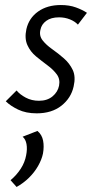

<svg xmlns="http://www.w3.org/2000/svg" viewBox="-20 -443 382 764"><path d="M126 8Q83 8 52 -7Q21 -22 3 -40L46 -83Q59 -67 82.5 -54.5Q106 -42 135 -42Q168 -42 189 -59.5Q210 -77 215 -102Q220 -128 206 -147Q192 -166 169 -183Q146 -200 123.5 -218.5Q101 -237 89 -263.5Q77 -290 85 -327Q95 -371 131.5 -397Q168 -423 222 -423Q256 -423 282 -413.5Q308 -404 326 -392L290 -345Q278 -358 258 -366Q238 -374 215 -374Q183 -374 164 -360Q145 -346 141 -325Q135 -301 149.5 -282.5Q164 -264 187.5 -247.5Q211 -231 234 -211Q257 -191 269.5 -164.5Q282 -138 273 -99Q263 -53 224.5 -22.5Q186 8 126 8ZM46 301 22 274Q46 254 62.5 228.5Q79 203 84 175Q89 150 85.5 130.5Q82 111 70 101L129 78Q147 93 151.5 116.5Q156 140 151 168Q146 192 131.5 217.5Q117 243 95 264.5Q73 286 46 301Z"/></svg>

Font: Ysabeau Infant
Style: Italic
Weight: 400
Italic angle: -12°
Designer: Christian Thalmann (Catharsis Fonts)
Version: Version 2.001;gftools[0.9.30]; featfreeze: ss01,ss02,lnum